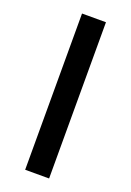

<svg xmlns="http://www.w3.org/2000/svg" viewBox="-124 -668 490 716"><g transform="rotate(20 120.5 -310.0)"><path d="M73 -620H168V0H73Z"/></g></svg>

Font: Gulax
Style: Regular
Weight: 400
Designer: Morgan Gilbert
Foundry: VTF
Version: Version 1.001;hotconv 1.0.109;makeotfexe 2.5.65596